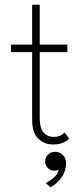

<svg xmlns="http://www.w3.org/2000/svg" viewBox="-20 -599 344 812"><path d="M26.5 -410.5H116V-579H148V-410.5H265V-378.5H148V-101Q148 -55.5 165 -37.8Q182 -20 205 -20Q228.5 -20 240 -28Q251.5 -36 253.5 -38.5L273 -12Q270.5 -9.5 262 -3.5Q253.5 2.5 239.2 7.2Q225 12 204 12Q167.5 12 141.8 -12.8Q116 -37.5 116 -93V-378.5H26.5ZM193.5 193 173 175Q189 168 206.8 153Q224.5 138 228 119Q219.5 123 209.5 123Q193 123 182 111Q171 99 171 85.5Q171 66 183 54.5Q195 43 213.5 43Q232.5 43 246 56.5Q259.5 70 259.5 89.5Q259.5 113.5 250.2 133.5Q241 153.5 226 168.5Q211 183.5 193.5 193Z"/></svg>

Font: League Spartan Thin Thin
Style: Regular
Weight: 250
Version: Version 2.002